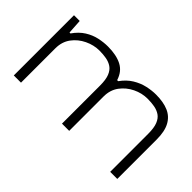

<svg xmlns="http://www.w3.org/2000/svg" viewBox="-63 -862 1186 1186"><g transform="rotate(45 529.5 -269.0)"><path d="M81 0V-526H131L137 -431H145Q175 -474 212.5 -497.5Q250 -521 290 -529.5Q330 -538 366 -538Q440 -538 487.5 -513.5Q535 -489 553 -431H562Q592 -473 630.5 -496.5Q669 -520 709.5 -529Q750 -538 786 -538Q851 -538 895 -519Q939 -500 962 -457.5Q985 -415 985 -345V0H923V-332Q923 -384 911 -414Q899 -444 877.5 -458.5Q856 -473 828 -478Q800 -483 767 -483Q718 -483 671.5 -460.5Q625 -438 595 -397.5Q565 -357 565 -300V0H502V-332Q502 -384 490 -414Q478 -444 456.5 -458.5Q435 -473 407 -478Q379 -483 347 -483Q298 -483 251 -460.5Q204 -438 174 -397.5Q144 -357 144 -300V0Z"/></g></svg>

Font: Archivo Expanded ExtraLight
Style: Regular
Weight: 250
Width: 7
Designer: Hector Gatti
Foundry: Omnibus-Type
Version: Version 2.001